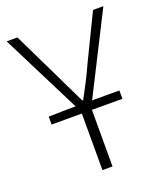

<svg xmlns="http://www.w3.org/2000/svg" viewBox="-125 -741 697 823"><g transform="rotate(-20 223.5 -329.5)"><path d="M62 -258V-294L147 -296H385V-258ZM200 0V-267L3 -659H52L152 -453Q169 -417 186 -382Q203 -347 221 -310H225Q245 -347 263 -382Q281 -417 297 -453L397 -659H444L246 -267V0Z"/></g></svg>

Font: Source Sans 3 Light
Style: Regular
Weight: 300
Designer: Paul D. Hunt
Foundry: Adobe
Version: Version 3.052;hotconv 1.1.0;makeotfexe 2.6.0